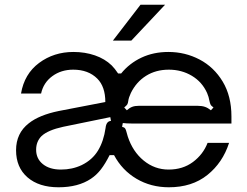

<svg xmlns="http://www.w3.org/2000/svg" viewBox="-20 -783 1047 813"><path d="M48 -147Q48 -219 102 -261Q146 -296 229 -313L426 -351Q426 -416 392 -450Q354 -488 290 -488Q239 -488 201.5 -460.5Q164 -433 154 -387H69Q83 -470 145.5 -516.5Q208 -563 291 -563Q340 -563 382 -548.5Q424 -534 453 -506Q466 -493 480 -472H493Q528 -515 579 -539Q630 -563 693 -563Q764 -563 825 -531Q886 -499 923 -437.5Q960 -376 960 -290V-260H565Q558 -260 537.5 -260Q517 -260 500 -262L497 -246Q506 -244 509.5 -239.5Q513 -235 515.5 -224.5Q518 -214 521 -205Q542 -141 588.5 -103Q635 -65 694 -65Q754 -65 797 -97Q840 -129 859 -178H950Q923 -94 858 -42Q793 10 695 10Q619 10 558 -26Q497 -62 463 -126H444Q426 -90 407.5 -66Q389 -42 365 -26Q311 10 228 10Q145 10 96.5 -32Q48 -74 48 -147ZM517 -316Q528 -326 539.5 -330.5Q551 -335 568 -335H816Q835 -335 848 -330.5Q861 -326 873 -316L884 -328Q874 -335 871.5 -340.5Q869 -346 867 -355Q864 -373 857 -389Q836 -436 792.5 -462Q749 -488 695 -488Q640 -488 598.5 -462Q557 -436 534 -389Q525 -370 523 -355Q522 -346 519 -341Q516 -336 506 -328ZM326 -84Q371 -106 395 -145.5Q419 -185 427 -241Q430 -270 450 -271L447 -287L247 -246Q183 -232 156 -207Q133 -184 133 -149Q133 -111 161.5 -88Q190 -65 238 -65Q286 -65 326 -84ZM536 -611H458L575 -763H679Z"/></svg>

Font: Open Sauce Sans
Style: Regular
Weight: 400
Designer: Alfredo Marco Pradil
Foundry: Creative Sauce Fz LLC
Version: Version 1.477